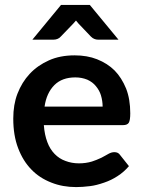

<svg xmlns="http://www.w3.org/2000/svg" viewBox="-20 -743 574 770"><path d="M158.7 -315.4H391.6Q391.6 -337.9 384.8 -360.8Q378.9 -380.4 364.3 -397.9Q351.6 -413.6 330.6 -423.3Q308.1 -432.6 282.2 -432.6Q229 -432.6 198.2 -401.9Q166.5 -370.1 158.7 -315.4ZM473.6 -241.2H155.8Q158.7 -202.1 169.9 -172.9Q180.2 -145 199.2 -125.5Q217.8 -106.4 242.2 -97.7Q267.6 -87.9 296.4 -87.9Q324.2 -87.9 348.6 -95.2Q365.7 -100.6 386.7 -110.4Q392.6 -113.3 402.3 -118.9Q412.1 -124.5 415 -126Q427.2 -132.8 438.5 -132.8Q454.1 -132.8 461.4 -121.6L497.1 -76.7Q476.6 -52.7 451.2 -36.6Q426.8 -20.5 397.9 -10.7Q365.7 0.5 341.3 3.4Q310.1 7.3 285.6 7.3Q231 7.3 186 -10.7Q138.2 -29.3 106 -63Q72.3 -97.2 52.7 -148.9Q33.2 -199.7 33.2 -267.6Q33.2 -323.2 49.8 -366.7Q67.9 -413.6 99.1 -446.8Q130.4 -480.5 176.3 -501Q220.7 -521 279.3 -521Q329.6 -521 369.1 -505.4Q411.1 -488.8 439.5 -460.4Q467.8 -431.6 485.8 -387.7Q502.4 -345.2 502.4 -288.6Q502.4 -260.7 496.6 -251Q490.7 -241.2 473.6 -241.2ZM340.3 -723.1 455.1 -584H372.6Q365.2 -584 358.4 -586.9Q352.1 -588.9 344.2 -596.7L294.9 -648.4Q291.5 -651.9 284.7 -660.6Q279.8 -654.3 273.9 -648.4L224.1 -596.7Q218.3 -589.8 210.4 -586.9Q203.1 -584 195.3 -584H109.9L224.6 -723.1Z"/></svg>

Font: Lato-SemiBold
Style: Bold
Weight: 500
Designer: Lukasz Dziedzic with Adam Twardoch and Botio Nikoltchev
Foundry: tyPoland Lukasz Dziedzic
Version: ""